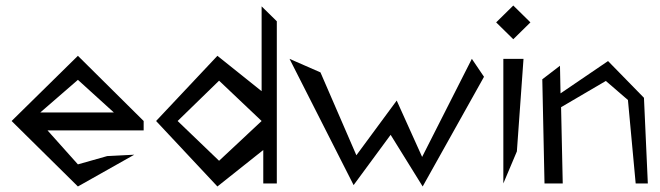

<svg xmlns="http://www.w3.org/2000/svg" viewBox="-20 -664 2388 695"><path d="M152 -192H500V-226L262 -462L22 -226L262 11L466 -104L368 -99L262 -69ZM392 -257H126L262 -375Z M767 11 933 -121V0H982V-587L927 -641V-334L767 -462L545 -226ZM773 -372 927 -226 773 -82 623 -226Z M1416 -300 1270 -102 1140 -402 1028 -451 1260 6 1394 -176 1510 11 1732 -386 1688 -451 1508 -96Z M1776 -583 1838 -522 1900 -583 1838 -644ZM1851 -116 1875 -451H1802V0Z M2011 -276 2173 -371 2253 -302 2281 0H2325L2311 -310L2181 -443L2009 -326L2007 -426L1943 -377L1951 0H2017Z"/></svg>

Font: Stormblade
Style: Regular
Weight: 400
Designer: Mew Too
Foundry: Cannot Into Space Fonts
Version: Version 0.77